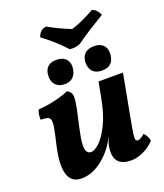

<svg xmlns="http://www.w3.org/2000/svg" viewBox="-153 -939 897 1050"><g transform="rotate(-20 296.0 -414.5)"><path d="M140.5 9Q109.1 9 90 -6Q70.9 -21 63 -49.7Q55 -78.5 57.9 -119.7Q60.8 -161 72.9 -213Q86.3 -269.3 92 -301Q97.7 -332.7 94.2 -346.9Q90.7 -361.2 77.2 -365.2Q63.6 -369.2 38.1 -369.7Q37.6 -382.9 39.7 -398.4Q41.7 -413.8 47.3 -426Q75.4 -427.5 108.4 -433.2Q141.4 -438.9 172.9 -447.9Q204.4 -456.9 227.3 -467Q240.4 -459 246.9 -449.7Q253.5 -440.4 253.3 -420Q253.1 -399.6 245.2 -360.2Q237.3 -320.8 221.5 -253Q209.5 -199.3 207.5 -167.7Q205.5 -136.1 214 -122.5Q222.5 -108.9 238.5 -108.9Q258.5 -108.9 287.6 -136Q316.7 -163.2 345.5 -221.3Q374.3 -279.5 391.3 -372.5L407.6 -458H549.7L502.8 -207.4Q492 -150.4 488.5 -123.7Q485.1 -96.9 488.6 -89.4Q492.1 -81.9 501.5 -81.9Q515.9 -81.9 540.6 -104.6Q549.7 -97 556.8 -83Q563.9 -69 565.9 -55.3Q537.7 -25.8 500.9 -8.4Q464.2 9 428.3 9Q386.8 9 365.6 -6.8Q344.3 -22.6 339.3 -48.4Q334.2 -74.2 340.2 -105.6Q342.2 -117.1 346.2 -129.1Q350.2 -141.1 356.2 -153.6H354.7Q339.1 -121.3 316.2 -92.2Q293.3 -63.2 265.2 -40.2Q237 -17.3 205.6 -4.1Q174.2 9 140.5 9ZM229.3 -507.2Q193.3 -507.2 174.8 -530.2Q156.2 -553.1 160.7 -590Q164.2 -618.3 181.8 -633.2Q199.4 -648.1 230.8 -648.1Q267.8 -648.1 286.8 -626.1Q305.9 -604.1 299.4 -567.2Q288.5 -507.2 229.3 -507.2ZM446.2 -507.2Q410.3 -507.2 391.7 -528.6Q373.2 -550.1 376.1 -585.4Q382.5 -648.1 450.8 -648.1Q485.8 -648.1 504.6 -627.1Q523.4 -606.1 518.4 -568.6Q510.9 -507.2 446.2 -507.2ZM319.5 -677.7Q291.9 -708.7 258.6 -738.3Q225.2 -768 190.3 -793.9Q196.5 -813.2 208.5 -824.6Q220.6 -836.1 241.5 -838Q270.4 -821.1 304.1 -805.2Q337.7 -789.4 369.8 -776.9Q407.6 -787.7 443.5 -805Q479.4 -822.3 506.9 -838.2Q521.7 -833.7 532.8 -820.9Q544 -808.2 549.5 -794Q507.9 -769.4 463.3 -741.3Q418.7 -713.1 382.3 -686.3Q353.4 -673.1 319.5 -677.7Z"/></g></svg>

Font: Vollkorn
Style: Italic
Weight: 400
Italic angle: -11°
Designer: Friedrich Althausen
Foundry: Friedrich Althausen
Version: Version 5.001